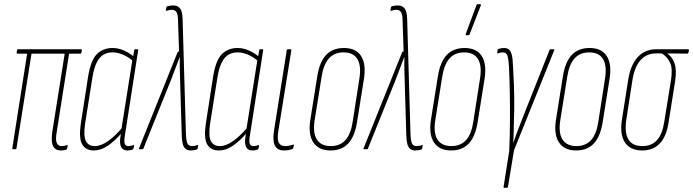

<svg xmlns="http://www.w3.org/2000/svg" viewBox="-20 -715 3321 920"><path d="M271 6Q255 6 244 -2.5Q233 -11 229.5 -31Q226 -51 231 -86L290 -458H131L59 -5Q58 0 54 0H42Q38 0 39 -5L110 -458H64Q59 -458 60 -463L61 -473Q62 -479 67 -479H369Q373 -479 372 -473L370 -463Q369 -458 365 -458H311L252 -84Q245 -45 252 -30Q259 -15 274 -15Q281 -15 286.5 -16Q292 -17 299 -19Q306 -22 304 -14L301 -3Q300 2 296 3Q290 4 284 5Q278 6 271 6Z M430 6Q391 6 374 -23Q357 -52 367 -121L402 -347Q415 -427 444.5 -456Q474 -485 519 -485Q547 -485 574 -473Q601 -461 624 -441L620 -420Q597 -441 570.5 -452.5Q544 -464 519 -464Q496 -464 477.5 -454Q459 -444 445 -418.5Q431 -393 423 -345L388 -124Q379 -63 391.5 -39Q404 -15 434 -15Q464 -15 498.5 -39.5Q533 -64 568 -106L565 -80Q530 -39 496.5 -16.5Q463 6 430 6ZM591 6Q547 6 557 -59L561 -85V-91L615 -432L617 -439L623 -474Q624 -479 627 -479H639Q643 -479 642 -474L578 -63Q574 -39 577.5 -27Q581 -15 595 -15Q602 -15 607.5 -16.5Q613 -18 620 -20Q623 -21 622 -15L620 -5Q619 0 615 2Q610 3 604.5 4.5Q599 6 591 6Z M894 6Q878 6 868.5 -2.5Q859 -11 855.5 -26.5Q852 -42 851 -62L843 -332Q842 -360 841.5 -387Q841 -414 842 -441H841Q830 -414 820 -386.5Q810 -359 799 -331L667 -3Q666 0 663 0H648Q644 0 646 -4L831 -465Q832 -468 836 -468H838L833 -617Q833 -646 825.5 -657Q818 -668 804 -668Q797 -668 790 -666.5Q783 -665 778 -663Q774 -662 775 -666L777 -679Q778 -684 782 -685Q798 -689 810 -689Q831 -689 842.5 -675Q854 -661 855 -623L871 -70Q872 -45 877 -30Q882 -15 901 -15Q914 -15 926 -20Q928 -21 929 -20Q930 -19 929 -16L927 -4Q926 1 921 2Q912 4 907 5Q902 6 894 6Z M1029 6Q990 6 973 -23Q956 -52 966 -121L1001 -347Q1014 -427 1043.5 -456Q1073 -485 1118 -485Q1146 -485 1173 -473Q1200 -461 1223 -441L1219 -420Q1196 -441 1169.5 -452.5Q1143 -464 1118 -464Q1095 -464 1076.5 -454Q1058 -444 1044 -418.5Q1030 -393 1022 -345L987 -124Q978 -63 990.5 -39Q1003 -15 1033 -15Q1063 -15 1097.5 -39.5Q1132 -64 1167 -106L1164 -80Q1129 -39 1095.5 -16.5Q1062 6 1029 6ZM1190 6Q1146 6 1156 -59L1160 -85V-91L1214 -432L1216 -439L1222 -474Q1223 -479 1226 -479H1238Q1242 -479 1241 -474L1177 -63Q1173 -39 1176.5 -27Q1180 -15 1194 -15Q1201 -15 1206.5 -16.5Q1212 -18 1219 -20Q1222 -21 1221 -15L1219 -5Q1218 0 1214 2Q1209 3 1203.5 4.5Q1198 6 1190 6Z M1341 6Q1321 6 1308.5 -3.5Q1296 -13 1292 -33.5Q1288 -54 1293 -89L1354 -474Q1355 -479 1360 -479H1371Q1377 -479 1376 -474L1314 -89Q1307 -47 1316 -31Q1325 -15 1345 -15Q1356 -15 1365 -17Q1374 -19 1382 -21Q1389 -25 1388 -18L1385 -6Q1384 -2 1382 -1Q1374 2 1363.5 4Q1353 6 1341 6Z M1564 6Q1507 6 1481.5 -32.5Q1456 -71 1467 -141L1500 -348Q1511 -418 1542.5 -451.5Q1574 -485 1628 -485Q1685 -485 1710 -447Q1735 -409 1724 -338L1691 -131Q1680 -61 1648.5 -27.5Q1617 6 1564 6ZM1565 -15Q1609 -15 1635 -43.5Q1661 -72 1670 -132L1702 -338Q1712 -400 1692.5 -432Q1673 -464 1626 -464Q1582 -464 1556 -435Q1530 -406 1521 -347L1488 -141Q1478 -79 1498 -47Q1518 -15 1565 -15Z M1970 6Q1954 6 1944.5 -2.5Q1935 -11 1931.5 -26.5Q1928 -42 1927 -62L1919 -332Q1918 -360 1917.5 -387Q1917 -414 1918 -441H1917Q1906 -414 1896 -386.5Q1886 -359 1875 -331L1743 -3Q1742 0 1739 0H1724Q1720 0 1722 -4L1907 -465Q1908 -468 1912 -468H1914L1909 -617Q1909 -646 1901.5 -657Q1894 -668 1880 -668Q1873 -668 1866 -666.5Q1859 -665 1854 -663Q1850 -662 1851 -666L1853 -679Q1854 -684 1858 -685Q1874 -689 1886 -689Q1907 -689 1918.5 -675Q1930 -661 1931 -623L1947 -70Q1948 -45 1953 -30Q1958 -15 1977 -15Q1990 -15 2002 -20Q2004 -21 2005 -20Q2006 -19 2005 -16L2003 -4Q2002 1 1997 2Q1988 4 1983 5Q1978 6 1970 6Z M2142 6Q2085 6 2059.5 -32.5Q2034 -71 2045 -141L2078 -348Q2089 -418 2120.5 -451.5Q2152 -485 2206 -485Q2263 -485 2288 -447Q2313 -409 2302 -338L2269 -131Q2258 -61 2226.5 -27.5Q2195 6 2142 6ZM2143 -15Q2187 -15 2213 -43.5Q2239 -72 2248 -132L2280 -338Q2290 -400 2270.5 -432Q2251 -464 2204 -464Q2160 -464 2134 -435Q2108 -406 2099 -347L2066 -141Q2056 -79 2076 -47Q2096 -15 2143 -15ZM2214 -546Q2212 -546 2211.5 -547.5Q2211 -549 2212 -553L2263 -690Q2264 -693 2265 -694Q2266 -695 2269 -695H2281Q2283 -695 2284 -693.5Q2285 -692 2284 -689L2230 -550Q2229 -546 2223 -546Z M2396 185Q2392 185 2393 180L2420 9Q2423 -57 2423.5 -126.5Q2424 -196 2423 -264Q2422 -332 2419 -394Q2416 -440 2410 -452Q2404 -464 2389 -464Q2378 -464 2365 -459Q2364 -458 2363 -459Q2362 -460 2363 -464L2364 -474Q2365 -480 2371 -481Q2376 -483 2382 -484Q2388 -485 2395 -485Q2410 -485 2419 -477.5Q2428 -470 2432.5 -451.5Q2437 -433 2438 -399Q2441 -347 2442.5 -310.5Q2444 -274 2444 -245.5Q2444 -217 2444 -190Q2443 -163 2442.5 -137Q2442 -111 2441.5 -84.5Q2441 -58 2439 -32H2440Q2448 -56 2457 -79.5Q2466 -103 2476 -128.5Q2486 -154 2498 -185L2613 -475Q2615 -479 2618 -479H2633Q2638 -479 2636 -475L2443 5L2414 180Q2413 185 2409 185Z M2741 6Q2684 6 2658.5 -32.5Q2633 -71 2644 -141L2677 -348Q2688 -418 2719.5 -451.5Q2751 -485 2805 -485Q2862 -485 2887 -447Q2912 -409 2901 -338L2868 -131Q2857 -61 2825.5 -27.5Q2794 6 2741 6ZM2742 -15Q2786 -15 2812 -43.5Q2838 -72 2847 -132L2879 -338Q2889 -400 2869.5 -432Q2850 -464 2803 -464Q2759 -464 2733 -435Q2707 -406 2698 -347L2665 -141Q2655 -79 2675 -47Q2695 -15 2742 -15Z M3057 6Q3000 6 2974.5 -32.5Q2949 -71 2960 -141L2990 -332Q3001 -403 3035.5 -441Q3070 -479 3125 -479H3278Q3282 -479 3281 -474L3279 -464Q3278 -458 3275 -458L3178 -459V-458Q3202 -442 3212.5 -410.5Q3223 -379 3215 -326L3184 -131Q3174 -62 3142 -28Q3110 6 3057 6ZM3058 -15Q3102 -15 3128 -43.5Q3154 -72 3163 -132L3195 -330Q3204 -385 3191 -414Q3178 -443 3151 -459H3122Q3078 -459 3049 -426.5Q3020 -394 3010 -329L2981 -141Q2972 -79 2991 -47Q3010 -15 3058 -15Z"/></svg>

Font: Sofia Sans Extra Condensed Thin
Style: Italic
Weight: 250
Italic angle: -9°
Version: Version 4.100